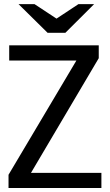

<svg xmlns="http://www.w3.org/2000/svg" viewBox="-20 -937 548 957"><path d="M72.3 -916.5H151.9L261.7 -844.2L371.1 -916.5H449.2L305.7 -773.4H217.3ZM134.3 -75.2H485.4V0H22.5V-65.9L360.8 -635.3H25.9V-710.9H472.2V-647Z"/></svg>

Font: Ufes Sans
Style: Regular
Weight: 400
Designer: Ricardo Esteves, Filipe Motta, Cassio Ferreira, Ana Quintelato & Breno Mello
Foundry: ProDesignUfes - Ricardo Esteves, Filipe Motta, Cassio Ferreira, Ana Quintelato & Breno Mello (This is a derivative work,
Version: Version 2.0